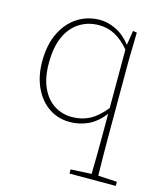

<svg xmlns="http://www.w3.org/2000/svg" viewBox="-109 -566 766 894"><g transform="rotate(15 273.5 -119.0)"><path d="M84 -227Q84 -156 106.5 -108Q129 -60 167 -36Q205 -12 252 -12Q299 -12 337 -32Q375 -52 412 -98V-380Q379 -419 343.5 -438.5Q308 -458 264 -458Q214 -458 173 -433Q132 -408 108 -357Q84 -306 84 -227ZM249 13Q191 13 146.5 -17.5Q102 -48 77 -102.5Q52 -157 52 -227Q52 -307 80 -364.5Q108 -422 156 -452.5Q204 -483 264 -483Q300 -483 339.5 -464.5Q379 -446 413 -403L424 -473L443 -470L440 -335V35Q440 81 440.5 127Q441 173 442 220L533 225V245H310V225L410 220Q411 173 411.5 127Q412 81 412 35V-70Q376 -24 334.5 -5.5Q293 13 249 13Z"/></g></svg>

Font: Source Serif 4 ExtraLight
Style: Regular
Weight: 200
Designer: Frank Grießhammer
Foundry: Adobe
Version: Version 4.005;hotconv 1.1.0;makeotfexe 2.6.0